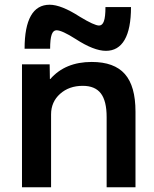

<svg xmlns="http://www.w3.org/2000/svg" viewBox="-20 -792 652 812"><path d="M73 -520H190L191 -458H193Q256 -530 368 -530Q463 -530 508 -479Q553 -428 553 -320V0H431V-297Q431 -365 406.5 -397Q382 -429 330 -429Q272 -429 234 -395Q196 -361 196 -308V0H73ZM300 -627Q242 -664 219 -664Q205 -664 198.5 -645.5Q192 -627 192 -586H84Q84 -678 110.5 -725Q137 -772 190 -772Q239 -772 318 -721Q379 -684 399 -684Q413 -684 419.5 -702.5Q426 -721 426 -762H534Q534 -670 507 -623.5Q480 -577 428 -577Q377 -577 300 -627Z"/></svg>

Font: Enso SemiBold
Style: Regular
Weight: 600
Designer: Coji Morishita
Foundry: UNDERFOREST DESIGN
Version: Version 1.000